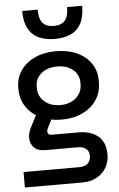

<svg xmlns="http://www.w3.org/2000/svg" viewBox="-61 -760 621 1001"><g transform="rotate(-5 250.0 -259.0)"><path d="M28 200V119H319Q349 119 364.5 104.5Q380 90 380 65Q380 41 364.5 28Q349 15 319 15H150Q113 15 93.5 -4Q74 -23 72.5 -51Q71 -79 86 -108L125 -184L216 -181L174 -97Q170 -90 169.5 -82Q169 -74 174 -68Q179 -62 192 -62H333Q395 -62 433.5 -30.5Q472 1 472 66Q472 105 454 135Q436 165 404 182.5Q372 200 329 200ZM250 -136Q188 -136 140.5 -158.5Q93 -181 66 -221Q39 -261 39 -313V-322Q39 -372 66 -411Q93 -450 140.5 -472Q188 -494 250 -494Q312 -494 359.5 -472.5Q407 -451 433.5 -412.5Q460 -374 460 -324V-313Q460 -261 433.5 -221Q407 -181 359.5 -158.5Q312 -136 250 -136ZM250 -212Q300 -212 332 -240Q364 -268 364 -312V-319Q364 -362 332 -388Q300 -414 250 -414Q199 -414 167 -387.5Q135 -361 135 -318V-312Q135 -268 167 -240Q199 -212 250 -212ZM252 -558Q205 -558 169.5 -573.5Q134 -589 114 -624.5Q94 -660 94 -718H175Q175 -669 194 -647.5Q213 -626 252 -626Q291 -626 310 -647.5Q329 -669 329 -718H408Q408 -660 388.5 -624.5Q369 -589 333.5 -573.5Q298 -558 252 -558Z"/></g></svg>

Font: SUSE Medium
Style: Regular
Weight: 500
Designer: Rene Bieder
Foundry: SUSE
Version: Version 1.000